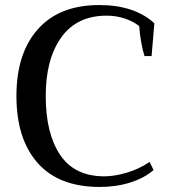

<svg xmlns="http://www.w3.org/2000/svg" viewBox="-20 -730 674 760"><path d="M45 -350Q45 -519 130 -614.5Q215 -710 373 -710Q512 -710 591 -638L580 -508H552Q545 -529 539 -562.5Q533 -596 531 -627Q506 -646 473 -657Q440 -668 402 -668Q284 -668 222.5 -582Q161 -496 161 -350Q161 -202 218 -117Q275 -32 393 -32Q433 -32 482 -46.5Q531 -61 572 -89L588 -57Q551 -25 495.5 -7.5Q440 10 375 10Q213 10 129 -85Q45 -180 45 -350Z"/></svg>

Font: Trirong Medium
Style: Regular
Weight: 500
Designer: Katatrad Team
Foundry: CadsonDemak
Version: Version 1.001